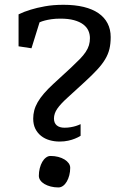

<svg xmlns="http://www.w3.org/2000/svg" viewBox="-20 -783 538 813"><path d="M266.6 -370.1Q236.3 -342.8 222.4 -322.5Q208.5 -302.2 208.5 -281.2Q208.5 -262.2 220.2 -252.2Q231.9 -242.2 253.4 -242.2Q267.1 -242.2 279.5 -244.4Q292 -246.6 301.3 -249.5Q312 -252.9 321.3 -257.3V-208Q310.5 -201.2 296.9 -195.8Q285.2 -190.9 268.8 -187.3Q252.4 -183.6 231.9 -183.6Q210 -183.6 189.7 -189.5Q169.4 -195.3 154.1 -207.5Q138.7 -219.7 129.6 -237.8Q120.6 -255.9 120.6 -280.8Q120.6 -298.3 125 -315.4Q129.4 -332.5 139.6 -350.3Q149.9 -368.2 166.3 -387.2Q182.6 -406.2 206.5 -428.2L280.8 -496.6Q302.7 -517.1 318.1 -533Q333.5 -548.8 343 -563.2Q352.5 -577.6 356.7 -591.6Q360.8 -605.5 360.8 -621.6Q360.8 -638.7 354 -653.6Q347.2 -668.5 332.3 -679.7Q317.4 -690.9 293.7 -697.5Q270 -704.1 235.8 -704.1Q214.4 -704.1 198 -701.7Q181.6 -699.2 170.4 -696.3Q157.2 -692.9 147.5 -688.5L113.3 -578.6L58.6 -586.9V-722.2Q81.1 -733.4 110.4 -742.2Q135.3 -750 170.2 -756.3Q205.1 -762.7 249 -762.7Q296.9 -762.7 334.2 -753.7Q371.6 -744.6 397 -727.1Q422.4 -709.5 435.5 -684.1Q448.7 -658.7 448.7 -626Q448.7 -598.1 443.4 -575.7Q438 -553.2 425.3 -532Q412.6 -510.7 391.8 -488.3Q371.1 -465.8 340.3 -437.5ZM144.5 -38.6Q144.5 -55.2 148.4 -70.6Q152.3 -85.9 158.9 -97.4Q165.5 -108.9 174.6 -115.7Q183.6 -122.6 193.8 -122.6Q211.4 -122.6 226.6 -118.7Q241.7 -114.7 253.2 -107.7Q264.6 -100.6 271 -91.6Q277.3 -82.5 277.3 -72.3Q277.3 -55.7 273.4 -40.8Q269.5 -25.9 262.9 -14.4Q256.3 -2.9 247.1 3.9Q237.8 10.7 227.5 10.7Q210 10.7 194.8 6.8Q179.7 2.9 168.5 -3.7Q157.2 -10.3 150.9 -19.3Q144.5 -28.3 144.5 -38.6Z"/></svg>

Font: Noticia Text
Style: Regular
Weight: 400
Designer: JM Sole
Foundry: JM Sole
Version: Version 1.003